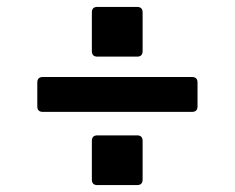

<svg xmlns="http://www.w3.org/2000/svg" viewBox="-20 -613 680 556"><path d="M262 -449Q246 -449 246 -465V-577Q246 -593 262 -593H377Q393 -593 393 -577V-465Q393 -449 377 -449ZM104 -289Q88 -289 88 -305V-374Q88 -390 104 -390H536Q552 -390 552 -374V-305Q552 -289 536 -289ZM262 -77Q246 -77 246 -93V-205Q246 -221 262 -221H377Q393 -221 393 -205V-93Q393 -77 377 -77Z"/></svg>

Font: Open Sauce Two
Style: Bold
Weight: 700
Designer: Alfredo Marco Pradil
Foundry: Creative Sauce Fz LLC
Version: Version 1.477